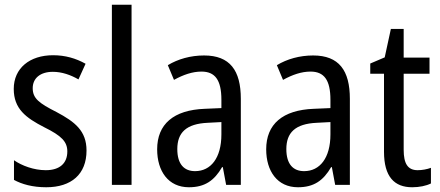

<svg xmlns="http://www.w3.org/2000/svg" viewBox="-20 -780 1855 810"><path d="M345 -145C345 -228 296 -266 219 -307C144 -345 118 -365 118 -408C118 -450 150 -477 203 -477C241 -477 278 -464 311 -445L341 -511C300 -534 255 -547 204 -547C105 -547 38 -492 38 -405C38 -321 89 -283 167 -243C240 -207 264 -182 264 -141C264 -92 233 -62 173 -62C123 -62 72 -81 39 -104V-21C72 -3 117 10 175 10C281 10 345 -45 345 -145Z M535 0V-760H452V0Z M841 -546C784 -546 731 -531 688 -505L714 -443C754 -465 792 -478 830 -478C887 -478 914 -443 914 -359V-324L844 -321C712 -316 643 -256 643 -150C643 -58 690 10 777 10C844 10 884 -18 917 -75H920L934 0H996V-363C996 -483 950 -546 841 -546ZM857 -262 914 -265V-213C914 -113 869 -58 803 -58C757 -58 728 -87 728 -151C728 -220 765 -258 857 -262Z M1301 -546C1244 -546 1191 -531 1148 -505L1174 -443C1214 -465 1252 -478 1290 -478C1347 -478 1374 -443 1374 -359V-324L1304 -321C1172 -316 1103 -256 1103 -150C1103 -58 1150 10 1237 10C1304 10 1344 -18 1377 -75H1380L1394 0H1456V-363C1456 -483 1410 -546 1301 -546ZM1317 -262 1374 -265V-213C1374 -113 1329 -58 1263 -58C1217 -58 1188 -87 1188 -151C1188 -220 1225 -258 1317 -262Z M1742 -62C1700 -62 1683 -90 1683 -148V-469H1792V-537H1683V-658H1629L1603 -538L1542 -512V-469H1600V-140C1600 -34 1644 10 1719 10C1749 10 1778 4 1798 -6V-72C1782 -66 1761 -62 1742 -62Z"/></svg>

Font: Noto Sans Arabic UI Cn
Style: Regular
Weight: 400
Width: 3
Designer: Monotype Design Team, Nadine Chahine and Nizar Qandah
Foundry: Monotype Imaging Inc.
Version: Version 2.010